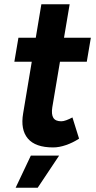

<svg xmlns="http://www.w3.org/2000/svg" viewBox="-20 -676 447 896"><path d="M228 12Q145 12 110 -29.5Q75 -71 88 -147L173 -656H305L224 -175Q219 -142 229 -126Q239 -110 266 -110Q276 -110 289.5 -115Q303 -120 318 -128L349 -29Q320 -10 288 1Q256 12 228 12ZM47 -388 66 -500H404L385 -388ZM53 200 124 50H256L156 200Z"/></svg>

Font: Figtree Light
Style: Bold Italic
Weight: 700
Italic angle: -9.5°
Version: Version 2.000